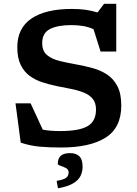

<svg xmlns="http://www.w3.org/2000/svg" viewBox="-20 -765 720 1010"><path d="M618 -210Q618 -93 535.5 -41Q453 11 301.5 11Q239 11 189.2 6.5Q139.5 2 89 -14.5L61.5 -221.5H141L205 -83Q243.5 -75.5 296 -75.5Q396 -75.5 440.5 -101.2Q485 -127 485 -188.5Q485 -224 467.8 -245Q450.5 -266 420.8 -278Q391 -290 354.2 -297.2Q317.5 -304.5 279 -312Q240.5 -320 203.2 -332Q166 -344 136.2 -365.8Q106.5 -387.5 88.8 -423.8Q71 -460 71 -516.5Q71 -617.5 145.8 -667.8Q220.5 -718 358 -718Q395.5 -718 428.2 -713.8Q461 -709.5 493 -699.5L527.5 -745H591.5V-494H509L472 -611.5Q446.5 -623 417.8 -628Q389 -633 355.5 -633Q283.5 -633 242.8 -612.2Q202 -591.5 202 -538.5Q202 -496.5 227.5 -475.2Q253 -454 295.5 -443.8Q338 -433.5 389.5 -424.5Q428 -417.5 468.2 -406.5Q508.5 -395.5 542.5 -373.5Q576.5 -351.5 597.2 -312.2Q618 -273 618 -210ZM278 186.5Q316 180 328.5 169.8Q341 159.5 341 142Q341 126.5 326.8 119Q312.5 111.5 298.2 107Q284 102.5 284 96.5Q284 69.5 299.2 55Q314.5 40.5 349.5 40.5Q379.5 40.5 397 56.8Q414.5 73 414.5 113Q414.5 136.5 404.5 158.8Q394.5 181 366.5 198.5Q338.5 216 285 225.5Z"/></svg>

Font: Newsreader Caption Medium
Style: Regular
Weight: 500
Designer: Hugues Gentile
Foundry: Production Type
Version: Version 1.001